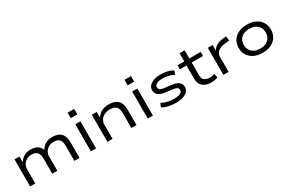

<svg xmlns="http://www.w3.org/2000/svg" viewBox="106 -1856 4460 3012"><g transform="rotate(-30 2336.5 -349.5)"><path d="M105 0V-490H194V-378H189Q209 -412 237 -439.5Q265 -467 304.5 -483Q344 -499 394 -499Q466 -499 516.5 -470.5Q567 -442 585 -379H581Q610 -433 661 -466Q712 -499 792 -499Q855 -499 902 -478Q949 -457 974.5 -408.5Q1000 -360 1000 -278V0H907V-273Q907 -355 873.5 -388.5Q840 -422 775 -422Q720 -422 680.5 -399.5Q641 -377 619.5 -339.5Q598 -302 598 -254V0H506V-273Q506 -354 471 -388Q436 -422 374 -422Q320 -422 280.5 -399Q241 -376 219.5 -338Q198 -300 198 -255V0Z M1193 -608V-708H1311V-608ZM1206 0V-490H1299V0Z M1505 0V-490H1594V-378H1590Q1620 -433 1675 -466Q1730 -499 1811 -499Q1879 -499 1928.5 -478Q1978 -457 2005 -408.5Q2032 -360 2032 -278V0H1939V-274Q1939 -328 1922 -360Q1905 -392 1872 -407Q1839 -422 1790 -422Q1732 -422 1688.5 -399.5Q1645 -377 1621.5 -339Q1598 -301 1598 -254V0Z M2223 -608V-708H2341V-608ZM2236 0V-490H2329V0Z M2750 9Q2696 9 2649 1.5Q2602 -6 2564 -18.5Q2526 -31 2502 -49L2529 -114Q2559 -97 2595 -85Q2631 -73 2671.5 -67Q2712 -61 2754 -61Q2822 -61 2861.5 -81Q2901 -101 2901 -135Q2901 -162 2880 -178Q2859 -194 2807 -200L2669 -218Q2594 -227 2555 -262Q2516 -297 2516 -350Q2516 -393 2544 -426Q2572 -459 2624.5 -479Q2677 -499 2752 -499Q2801 -499 2843.5 -492Q2886 -485 2921 -472Q2956 -459 2977 -439L2945 -377Q2919 -395 2887 -406.5Q2855 -418 2820 -423.5Q2785 -429 2748 -429Q2675 -429 2639.5 -407Q2604 -385 2604 -353Q2604 -326 2624.5 -309Q2645 -292 2692 -286L2830 -269Q2909 -259 2949 -226.5Q2989 -194 2989 -138Q2989 -94 2959.5 -60.5Q2930 -27 2876.5 -9Q2823 9 2750 9Z M3385 9Q3288 9 3233 -38.5Q3178 -86 3178 -177V-417H3057V-490H3180V-638H3272V-490H3478V-417H3272V-186Q3272 -125 3305 -97.5Q3338 -70 3400 -70Q3425 -70 3447 -73.5Q3469 -77 3490 -85L3505 -13Q3484 -3 3452.5 3Q3421 9 3385 9Z M3606 0V-490H3694V-371H3687Q3712 -432 3768.5 -462.5Q3825 -493 3903 -499L3945 -502L3953 -420L3884 -415Q3795 -408 3747.5 -368Q3700 -328 3700 -268V0Z M4316 9Q4226 9 4160.5 -23Q4095 -55 4059.5 -112.5Q4024 -170 4024 -246Q4024 -321 4059.5 -378Q4095 -435 4160.5 -467Q4226 -499 4316 -499Q4407 -499 4472 -467Q4537 -435 4572.5 -378Q4608 -321 4608 -246Q4608 -170 4572.5 -112.5Q4537 -55 4472 -23Q4407 9 4316 9ZM4316 -67Q4409 -67 4461.5 -116Q4514 -165 4514 -246Q4514 -326 4461.5 -374.5Q4409 -423 4316 -423Q4222 -423 4170 -374.5Q4118 -326 4118 -246Q4118 -165 4170 -116Q4222 -67 4316 -67Z"/></g></svg>

Font: Nunito Sans 10pt Expanded
Style: Regular
Weight: 400
Width: 7
Designer: Vernon Adams
Foundry: Vernon Adams
Version: Version 3.101;gftools[0.9.27]